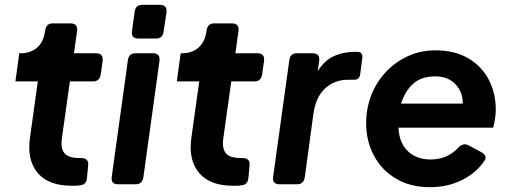

<svg xmlns="http://www.w3.org/2000/svg" viewBox="-20 -765 2113 797"><path d="M277 6Q182 6 137 -46.5Q92 -99 104 -190L137 -427H44L60 -544H67Q107 -544 133.5 -567Q160 -590 166 -630L168 -640Q172 -668 199 -668H272Q304 -668 300 -636L287 -544H378Q410 -544 406 -512L398 -455Q393 -427 366 -427H270L237 -191Q231 -149 247.5 -129Q264 -109 310 -109H316Q349 -109 346 -79L341 -26Q338 3 312 4Q302 6 293 6Q284 6 277 6Z M555 -605Q523 -605 528 -637L539 -717Q543 -745 571 -745H643Q675 -745 671 -713L659 -633Q655 -605 628 -605ZM471 0Q439 0 444 -32L511 -516Q515 -544 543 -544H615Q646 -544 642 -512L575 -28Q570 0 543 0Z M947 6Q852 6 807 -46.5Q762 -99 774 -190L807 -427H714L730 -544H737Q777 -544 803.5 -567Q830 -590 836 -630L838 -640Q842 -668 869 -668H942Q974 -668 970 -636L957 -544H1048Q1080 -544 1076 -512L1068 -455Q1063 -427 1036 -427H940L907 -191Q901 -149 917.5 -129Q934 -109 980 -109H986Q1019 -109 1016 -79L1011 -26Q1008 3 982 4Q972 6 963 6Q954 6 947 6Z M1141 0Q1109 0 1114 -32L1181 -516Q1185 -544 1213 -544H1277Q1309 -544 1305 -512L1299 -469Q1326 -514 1366 -532Q1406 -550 1456 -550H1462Q1487 -550 1484 -524L1475 -456Q1472 -434 1450 -434H1425Q1369 -434 1330 -398.5Q1291 -363 1281 -293L1245 -28Q1240 0 1213 0Z M1764 12Q1684 12 1624.5 -23Q1565 -58 1532.5 -118.5Q1500 -179 1500 -254Q1500 -316 1521.5 -370.5Q1543 -425 1582 -466.5Q1621 -508 1673.5 -532Q1726 -556 1788 -556Q1868 -556 1924 -523Q1980 -490 2009 -434Q2038 -378 2038 -310Q2038 -292 2035 -272.5Q2032 -253 2027 -235H1634Q1637 -172 1673 -137.5Q1709 -103 1767 -103Q1804 -103 1833.5 -116.5Q1863 -130 1883 -153Q1903 -173 1924 -162L1977 -134Q2005 -118 1991 -98Q1958 -48 1898.5 -18Q1839 12 1764 12ZM1787 -448Q1728 -448 1694 -416.5Q1660 -385 1645 -335H1901Q1901 -384 1870 -416Q1839 -448 1787 -448Z"/></svg>

Font: Pitagon Sans Text Bold
Style: Italic
Weight: 700
Italic angle: -8°
Designer: Travis Tran
Foundry: Pitagon
Version: Version 1.001; ttfautohint (v1.8.4.7-5d5b);gftools[0.9.26]